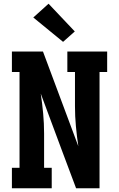

<svg xmlns="http://www.w3.org/2000/svg" viewBox="-20 -1012 640 1032"><path d="M44 0V-110H85V-625H44V-735H211L401 -226Q393 -279 388 -333Q383 -387 383 -441V-625H342V-735H556V-625H515V0H389L314 -200L199 -509Q207 -456 212 -402Q217 -348 217 -294V-110H258V0ZM319 -787 159 -918 241 -992 382 -843Z"/></svg>

Font: Iosevka Slab XBdEx
Style: Regular
Weight: 800
Width: 7
Monospace: yes
Designer: Belleve Invis
Foundry: Belleve Invis
Version: Version 11.1.0; ttfautohint (v1.8.3)